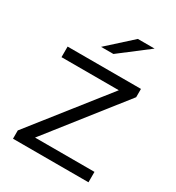

<svg xmlns="http://www.w3.org/2000/svg" viewBox="-176 -837 863 943"><g transform="rotate(30 255.5 -365.5)"><path d="M423 -731 261 -607H191L328 -731ZM133 -59H470V0H42V-47L373 -466H48V-526H464V-479Z"/></g></svg>

Font: mBank
Style: Regular
Weight: 400
Designer: Julieta Ulanovsky
Foundry: Julieta Ulanovsky
Version: Version 7.200;PS 007.200;hotconv 1.0.88;makeotf.lib2.5.64775